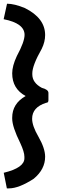

<svg xmlns="http://www.w3.org/2000/svg" viewBox="-20 -807 334 1053"><path d="M18.6 -786.6Q59.1 -786.6 116.7 -762.7Q227.5 -707.5 227.5 -614.7Q227.5 -577.6 209 -539.6Q157.2 -448.2 157.2 -404.8V-399.4Q157.2 -353 209.5 -325.2Q245.6 -315.9 245.6 -297.4V-257.3Q245.6 -243.2 232.9 -243.2Q156.2 -218.8 156.2 -155.8Q156.2 -116.7 190.9 -57.1Q227.5 6.8 227.5 52.7Q227.5 121.6 165 173.3Q83.5 226.1 29.3 226.1H17.6L0.5 140.6Q113.8 113.3 113.8 61V52.7Q113.8 26.4 91.3 -22Q46.9 -111.8 46.9 -156.7V-161.6Q46.9 -238.8 120.6 -280.3Q46.9 -320.3 46.9 -404.8Q46.9 -445.3 72.3 -499.5Q114.7 -578.1 114.7 -615.7Q114.7 -679.2 0 -701.7Z"/></svg>

Font: Aqlam Corner
Style: Regular
Weight: 400
Designer: Developer/ Husham Jawad
Version: Version 1.00;December 29, 2020;FontCreator 13.0.0.2683 32-bi